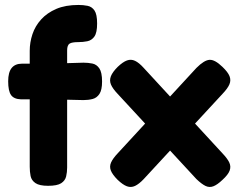

<svg xmlns="http://www.w3.org/2000/svg" viewBox="-20 -740 968 775"><path d="M174 10Q139 10 123 -1Q107 -12 103.5 -29.5Q100 -47 100 -67V-535Q100 -569 111 -602Q122 -635 146 -661.5Q170 -688 207 -704Q244 -720 297 -720Q316 -720 333.5 -716.5Q351 -713 361.5 -697.5Q372 -682 372 -645Q372 -608 361 -592.5Q350 -577 332.5 -573.5Q315 -570 296 -570Q283 -570 274.5 -568.5Q266 -567 261 -564Q256 -561 253.5 -554Q251 -547 251 -537V-64Q251 -45 247 -28Q243 -11 227 -0.5Q211 10 174 10ZM69 -483H179L317 -487Q336 -487 353 -483.5Q370 -480 381 -464Q392 -448 392 -411Q392 -377 381.5 -361Q371 -345 354 -340.5Q337 -336 317 -336L186 -339H65Q36 -340 24.5 -356.5Q13 -373 13 -412Q13 -448 27 -465.5Q41 -483 69 -483Z M878 -470Q900 -449 906.5 -432.5Q913 -416 906 -399.5Q899 -383 878 -361L560 -17Q541 3 525 10.5Q509 18 492.5 12Q476 6 455 -14Q434 -35 427.5 -51.5Q421 -68 428.5 -84.5Q436 -101 455 -121L773 -466Q804 -497 825.5 -498.5Q847 -500 878 -470ZM455 -470Q476 -490 492.5 -496Q509 -502 525 -494.5Q541 -487 560 -466L878 -121Q898 -100 905.5 -84Q913 -68 907 -51.5Q901 -35 878 -14Q857 6 841 12Q825 18 809.5 10.5Q794 3 773 -17L455 -361Q435 -382 428 -398.5Q421 -415 427.5 -432Q434 -449 455 -470Z"/></svg>

Font: Fredoka SemiBold
Style: Regular
Weight: 600
Designer: Ben Nathan
Foundry: Milena B. Brandão, Ben Nathan
Version: Version 2.001